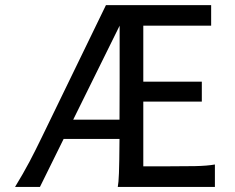

<svg xmlns="http://www.w3.org/2000/svg" viewBox="-20 -733 921 753"><path d="M542 -334.5V-80.6H622.1Q694.8 -80.6 744.1 -81.5Q793.5 -82.5 822.8 -87.9V0H441.9Q443.4 -8.3 444.6 -20.8Q445.8 -33.2 446.5 -54.2Q447.3 -75.2 447.8 -107.4Q448.2 -139.6 448.7 -188H229.5L136.7 0H39.1Q55.7 -26.9 69.3 -51Q83 -75.2 95.5 -98.4Q107.9 -121.6 119.6 -145.3Q131.3 -168.9 144 -194.8L395.5 -712.9H808.1V-632.3H542V-412.6H771.5V-334.5ZM267.1 -263.7H448.7Q449.2 -329.6 449.2 -419.4V-632.3Z"/></svg>

Font: Andika Afr
Style: Regular
Weight: 400
Designer: Victor Gaultney, Annie Olsen, Julie Remington, Don Collingsworth, Eric Hays, Becca Hirsbrunner
Foundry: SIL International
Version: Version 5.000